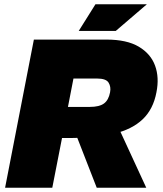

<svg xmlns="http://www.w3.org/2000/svg" viewBox="-20 -887 772 907"><path d="M4 0 140 -700H483Q579 -700 635.5 -666.5Q692 -633 712.5 -577Q733 -521 719 -451Q704 -371 654 -323.5Q604 -276 519 -255.5Q434 -235 313 -235H273L227 0ZM301 -382H405Q449 -382 471 -398Q493 -414 500 -451Q505 -477 493 -496.5Q481 -516 439 -516H327ZM437 0 340 -249 539 -286 671 0ZM352 -741 431 -867H674L527 -741Z"/></svg>

Font: REM Black
Style: Italic
Weight: 900
Italic angle: -11°
Designer: Octavio Pardo
Foundry: Ashler Design
Version: Version 1.005;gftools[0.9.28]